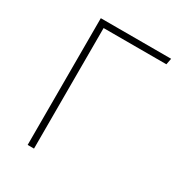

<svg xmlns="http://www.w3.org/2000/svg" viewBox="-175 -852 899 967"><g transform="rotate(30 274.5 -368.5)"><path d="M538 -737H129V0H166V-701H531Z"/></g></svg>

Font: Glow Sans SC Normal ExtraLight
Style: Regular
Weight: 200
Designer: Ryoko NISHIZUKA (kana, bopomofo & ideographs); Paul D. Hunt (Latin, Greek & Cyrillic); Sandoll Communications, Soo-young
Version: Version 0.93